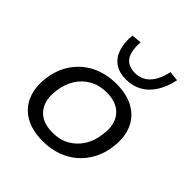

<svg xmlns="http://www.w3.org/2000/svg" viewBox="-203 -898 1051 1051"><g transform="rotate(45 322.5 -372.0)"><path d="M291 9Q208 9 153 -23Q98 -55 74 -113Q50 -171 60 -247Q67 -304 91.5 -350.5Q116 -397 155 -430.5Q194 -464 244.5 -481.5Q295 -499 354 -499Q437 -499 492 -467Q547 -435 571 -378Q595 -321 585 -244Q578 -187 553.5 -140.5Q529 -94 490.5 -60.5Q452 -27 401.5 -9Q351 9 291 9ZM295 -62Q352 -62 394.5 -86Q437 -110 464 -153Q491 -196 497 -253Q509 -334 469.5 -381Q430 -428 350 -428Q294 -428 251 -404Q208 -380 181.5 -337.5Q155 -295 148 -238Q137 -157 176 -109.5Q215 -62 295 -62ZM374 -552Q322 -552 288 -575Q254 -598 239 -641.5Q224 -685 229 -747L287 -753Q282 -683 305.5 -647.5Q329 -612 383 -612Q435 -612 469 -647.5Q503 -683 518 -753L575 -747Q562 -685 534.5 -641.5Q507 -598 466.5 -575Q426 -552 374 -552Z"/></g></svg>

Font: Nunito Sans 10pt SemiExpanded
Style: Italic
Weight: 400
Width: 6
Italic angle: -9°
Designer: Vernon Adams
Foundry: Vernon Adams
Version: Version 3.101;gftools[0.9.27]